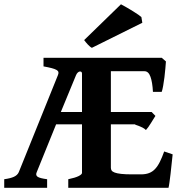

<svg xmlns="http://www.w3.org/2000/svg" viewBox="-20 -889 858 909"><path d="M797.4 -158.2Q794.9 -137.2 792.5 -112.5Q790 -87.9 787.4 -65.2Q784.7 -42.5 782.2 -24.9Q779.8 -7.3 777.8 0H303.2V-40.5Q336.4 -47.4 352.3 -55.4Q368.2 -63.5 368.2 -70.3V-300.3H245.6L153.8 -73.7Q147.5 -59.6 158 -52.2Q168.5 -44.9 203.1 -40.5V0H0V-40.5Q29.3 -44.4 45.9 -52Q62.5 -59.6 68.8 -73.7L254.4 -533.7Q257.8 -542 256.6 -547.6Q255.4 -553.2 247.6 -557.9Q239.7 -562.5 224.9 -566.4Q210 -570.3 186 -574.7V-615.2H746.1L765.6 -598.1Q764.6 -585.4 762.9 -564.9Q761.2 -544.4 758.5 -522.9Q755.9 -501.5 752.4 -482.4Q749 -463.4 745.6 -454.1H704.1Q701.7 -499.5 692.4 -525.6Q683.1 -551.8 664.1 -551.8H504.9V-358.9H697.8L715.8 -340.3Q711.4 -333.5 705.6 -324Q699.7 -314.5 693.6 -304.7Q687.5 -294.9 681.4 -286.4Q675.3 -277.8 670.9 -273.4Q664.1 -280.3 654.3 -285.2Q644.5 -290 636 -293.2Q627.4 -296.4 622.6 -297.9Q618.2 -299.3 620.1 -300.3H504.9V-94.7Q504.9 -87.4 508.5 -81.8Q512.2 -76.2 523.2 -72Q534.2 -67.9 554 -65.7Q573.7 -63.5 606 -63.5H647Q669.4 -63.5 685.5 -69.6Q701.7 -75.7 714.1 -88.9Q726.6 -102.1 736.8 -122.6Q747.1 -143.1 757.3 -171.9ZM368.2 -541Q368.2 -546.4 365 -548.8Q361.8 -551.3 357.4 -550.5Q353 -549.8 348.1 -545.4Q343.3 -541 339.8 -532.7L268.1 -358.9H368.2ZM415 -662.6Q410.6 -664.6 405.8 -668.7Q400.9 -672.9 395.8 -678.2Q390.6 -683.6 386.2 -689.2Q381.8 -694.8 378.4 -699.2L552.7 -868.7Q565.9 -861.8 581.3 -852.8Q596.7 -843.8 610.6 -835.2Q624.5 -826.7 635 -819.3Q645.5 -812 649.4 -808.1L653.8 -781.2Z"/></svg>

Font: Gentium Book Basic
Style: Bold
Weight: 700
Designer: J. Victor Gaultney and Annie Olsen
Foundry: SIL International
Version: Version 1.102; 2013; Maintenance release